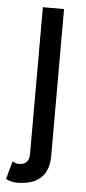

<svg xmlns="http://www.w3.org/2000/svg" viewBox="-53 -539 355 794"><g transform="rotate(5 124.5 -142.0)"><path d="M22.9 138.7 2.4 212.9Q10.7 217.8 23.7 221.2Q36.6 224.6 48.3 224.6Q79.6 224.6 104 217.3Q128.4 210 145.5 194.8Q162.6 179.7 171.4 156.7Q180.2 133.8 180.2 102.5V0V-67.4V-507.8H92.3V-67.4V0V102.5Q92.3 113.3 89.6 121.6Q86.9 129.9 81.3 135.5Q75.7 141.1 67.6 143.8Q59.6 146.5 48.3 146.5Q42.5 146.5 34.9 143.8Q27.3 141.1 22.9 138.7Z"/></g></svg>

Font: Giphurs SC
Style: Regular
Weight: 400
Version: Version 0.920